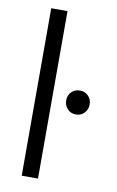

<svg xmlns="http://www.w3.org/2000/svg" viewBox="-83 -766 497 813"><g transform="rotate(10 165.5 -360.0)"><path d="M70 0V-720H140V0ZM251 -295Q229 -295 214.5 -310Q200 -325 200 -347Q200 -369 214.5 -383.5Q229 -398 251 -398Q272 -398 286.5 -383.5Q301 -369 301 -347Q301 -325 286.5 -310Q272 -295 251 -295Z"/></g></svg>

Font: DM Sans 24pt Light
Style: Regular
Weight: 300
Designer: Colophon Foundry, Jonny Pinhorn
Foundry: Colophon Foundry
Version: Version 4.004;gftools[0.9.30]